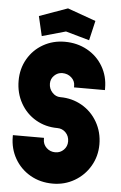

<svg xmlns="http://www.w3.org/2000/svg" viewBox="-61 -941 629 1002"><g transform="rotate(5 254.0 -440.0)"><path d="M25 -207V-215H188V-208Q188 -181 207 -163Q226 -145 253 -145Q279 -145 297 -163Q315 -181 315 -207Q315 -235 297 -253.5Q279 -272 253 -272Q191 -272 140 -301.5Q89 -331 59.5 -383.5Q30 -436 30 -501Q30 -564 59.5 -615Q89 -666 140 -695Q191 -724 253 -724Q318 -724 370.5 -695Q423 -666 453 -615Q483 -564 483 -501V-491H321V-500Q321 -525 301.5 -542.5Q282 -560 254 -560Q230 -560 212 -542.5Q194 -525 194 -500Q194 -473 212 -453.5Q230 -434 254 -434Q316 -434 367.5 -404.5Q419 -375 449 -322.5Q479 -270 479 -206Q479 -144 449 -92.5Q419 -41 367.5 -11Q316 19 254 19Q188 19 136 -11Q84 -41 54.5 -92.5Q25 -144 25 -207ZM106 -846 254 -899 402 -846 378 -743 254 -778 130 -743Z"/></g></svg>

Font: Lineal Heavy
Style: Regular
Weight: 900
Designer: Created by Frank Adebiaye with contributions from Anton Moglia & Ariel Martín Pérez
Created by Frank ADEBIAYE with FontF
Foundry: Velvetyne Type Foundry
Version: Version 2.000